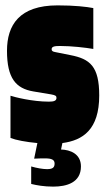

<svg xmlns="http://www.w3.org/2000/svg" viewBox="-20 -524 395 714"><path d="M281 95C281 48 241 33 207 32L212 8C288 -2 349 -42 349 -169C349 -278 314 -305 242 -319L187 -330C175 -332 172 -335 172 -341C172 -351 183 -353 203 -353C246 -353 298 -347 327 -342V-494C301 -499 257 -504 194 -504C52 -504 6 -431 6 -335C6 -233 39 -195 104 -184L170 -173C187 -170 190 -167 190 -160C190 -149 180 -146 162 -146C100 -146 34 -163 19 -168V-11C39 -3 76 4 119 8L107 66C127 65 135 65 148 65C172 65 183 70 183 84C183 98 177 105 155 105C139 105 117 101 96 95V160C116 165 144 170 178 170C228 170 281 155 281 95Z"/></svg>

Font: Blinker Headline
Style: Regular
Weight: 900
Width: 4
Designer: Juergen Huber
Foundry: supertype
Version: Version 1.015;PS 1.15;hotconv 1.0.88;makeotf.lib2.5.647800